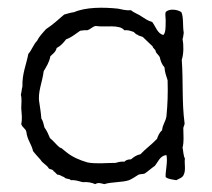

<svg xmlns="http://www.w3.org/2000/svg" viewBox="-20 -458 539 488"><path d="M401 -8C408 -2 419 -2 428 0C435 -4 444 -6 447 -14C453 -26 448 -44 450 -55C446 -62 446 -74 444 -83C448 -98 446 -112 446 -129C445 -137 450 -139 449 -146C442 -199 446 -251 442 -306C447 -321 447 -344 444 -359C446 -363 446 -370 447 -375C444 -391 447 -414 441 -427C432 -434 409 -437 401 -427C399 -420 402 -410 401 -400C401 -389 401 -374 395 -369C380 -373 376 -390 367 -402C356 -405 348 -411 340 -416C332 -422 321 -425 313 -432C300 -431 290 -434 280 -436C242 -440 198 -440 168 -427C159 -426 151 -423 143 -421C128 -408 114 -395 97 -384C89 -375 80 -366 74 -354C65 -345 61 -331 52 -321C47 -294 36 -271 37 -238C35 -232 35 -224 33 -217C36 -207 34 -195 34 -183C35 -169 37 -156 34 -143C36 -134 45 -132 47 -123C49 -103 60 -92 64 -74C70 -66 77 -59 83 -52C88 -43 99 -39 104 -30C107 -27 115 -28 116 -23C120 -21 122 -17 126 -14C134 -14 137 -9 143 -8C146 -2 157 -5 160 0C173 -1 181 3 190 5C203 4 213 6 222 10C230 5 237 8 245 10C264 4 290 6 308 0C317 -4 324 -9 332 -14C337 -16 343 -15 348 -17C357 -23 364 -30 373 -36C382 -46 386 -62 403 -64C407 -48 400 -22 401 -8ZM406 -254C407 -219 406 -193 403 -162C401 -149 393 -141 392 -127C386 -122 382 -114 379 -105C366 -91 350 -80 337 -66C327 -64 320 -59 313 -53C305 -53 300 -51 296 -47C287 -48 281 -46 274 -44C248 -44 226 -41 203 -45C182 -51 164 -59 149 -71L138 -80C136 -82 134 -82 132 -83C124 -89 116 -100 107 -107C103 -117 99 -126 93 -134C91 -143 89 -151 85 -157C84 -172 82 -183 80 -197C75 -223 88 -250 91 -277C98 -289 105 -299 108 -315C114 -321 122 -326 124 -336C134 -341 141 -349 148 -358C162 -363 172 -372 184 -380C189 -380 194 -382 201 -381C210 -383 214 -390 223 -392C247 -388 284 -397 296 -381C305 -382 310 -380 316 -378C323 -377 323 -371 329 -370C332 -367 338 -366 343 -364L368 -340C369 -334 376 -333 376 -326C379 -321 383 -318 386 -313C388 -303 392 -293 398 -287C399 -273 403 -264 406 -254Z"/></svg>

Font: FuturaRener
Style: Light
Weight: 300
Designer: BSozoo
Foundry: BSozoo
Version: Version 1.0